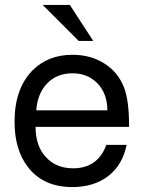

<svg xmlns="http://www.w3.org/2000/svg" viewBox="-20 -747 586 778"><path d="M263 -727 358 -581H299L153 -727ZM503 -233H124Q125 -167 152 -128Q195 -65 276 -65Q376 -65 411 -160H493Q477 -79 419 -34Q361 11 273 11Q156 11 94 -69Q39 -139 39 -254Q39 -387 111 -461Q174 -525 274 -525Q347 -525 402.5 -490Q458 -455 482 -394Q503 -342 503 -236ZM415 -300Q415 -367 375.5 -408.5Q336 -450 274 -450Q211 -450 171.5 -409.5Q132 -369 127 -300Z"/></svg>

Font: Almarai
Style: Regular
Weight: 400
Designer: Boutros International 2019
Foundry: Created by Boutros International 2019
Version: Version 1.10